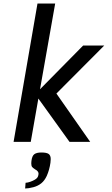

<svg xmlns="http://www.w3.org/2000/svg" viewBox="-20 -810 640 1096"><path d="M199 -247.5 155.5 0H57.5L194 -790H295L208.5 -300.5L454.5 -550H575L302 -276L495 0H377ZM177.5 216.5Q187 211 192 205.2Q197 199.5 199 189.5Q200 183.5 200 181.5Q200 171 189.5 162.5Q187 160.5 178.5 155.5Q168 149 163.2 142.8Q158.5 136.5 158.5 122Q158.5 118.5 159.5 108.5Q163 79.5 176.2 70Q189.5 60.5 216 60.5Q246.5 60.5 258 69Q269.5 77.5 269.5 98Q269.5 107.5 268 118.5Q262.5 159 247 194Q234.5 221 216 236Q197 251.5 171 258.5Q142 266 123.5 266L126 233.5Q139.5 232.5 153.2 227.5Q167 222.5 177.5 216.5Z"/></svg>

Font: JuliaMono MediumItalic
Style: Regular
Weight: 500
Italic angle: -9°
Monospace: yes
Designer: cormullion
Foundry: corm
Version: Version 0.049; ttfautohint (v1.8.4)